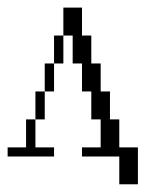

<svg xmlns="http://www.w3.org/2000/svg" viewBox="-20 -410 406 503"><path d="M0 0V-23.9H48.3V-97.2H72.8V-23.9H121.6V0ZM72.8 -97.2V-170.4H97.2V-97.2ZM97.2 -170.4V-243.7H121.6V-170.4ZM121.6 -243.7V-316.9H146V-243.7ZM292.5 72.8V0H194.8V-23.9H243.7V-97.2H219.2V-170.4H194.8V-243.7H170.4V-316.9H146V-390.1H194.8V-316.9H219.2V-243.7H243.7V-170.4H268.1V-97.2H292.5V-23.9H341.3V72.8Z"/></svg>

Font: FS Mondwest Regular
Style: Regular
Weight: 400
Designer: NZWStudios2024
Foundry: https://fontstruct.com
Version: Version 1.0